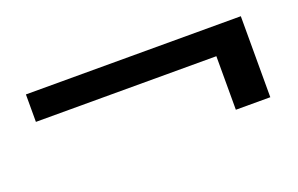

<svg xmlns="http://www.w3.org/2000/svg" viewBox="-42 -562 735 474"><g transform="rotate(-20 325.0 -325.5)"><path d="M41.4 -360.2V-432.3H606V-219.5H515.5V-360.2Z"/></g></svg>

Font: Poppins Variable
Style: Regular
Weight: 100
Designer: Jonny Pinhorn
Foundry: Indian Type Foundry
Version: Version 6.000